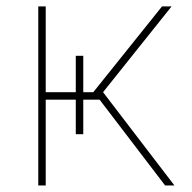

<svg xmlns="http://www.w3.org/2000/svg" viewBox="-20 -565 585 585"><path d="M511.4 0H483L283.4 -261.4H233.7V-156.2H210.9V-261.4H119.3V0H96.6V-545.5H119.3V-284.1H210.9V-394.9H233.7V-284.1H264.2L473.7 -545.5H502.8L294 -284.1Z"/></svg>

Font: Linik Sans Thin
Style: Regular
Weight: 100
Designer: Fonts by Rasmus Andersson / Changes by Cristiano Sobral with parts from Marc Monis
Foundry: rsms
Version: Version 3.020; ttfautohint (v1.6)